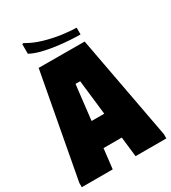

<svg xmlns="http://www.w3.org/2000/svg" viewBox="-206 -970 961 1076"><g transform="rotate(-30 274.0 -431.5)"><path d="M0 0V-28L125 -700L422 -699L547 -28V0H348L333 -129H215L200 0ZM233 -294H315L289 -519H259ZM121 -863Q163 -837 219 -820.5Q275 -804 329.5 -796.5Q384 -789 422 -789V-745Q395 -745 354.5 -747.5Q314 -750 269 -756Q224 -762 182.5 -772.5Q141 -783 112 -799V-861Z"/></g></svg>

Font: Phudu Black
Style: Regular
Weight: 900
Version: Version 1.005;gftools[0.9.23]